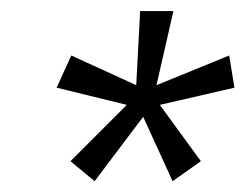

<svg xmlns="http://www.w3.org/2000/svg" viewBox="-20 -717 442 346"><path d="M107 -426.5 208.5 -528 82 -559 108.5 -617 225.5 -563.5 232.5 -697H292.5L262 -563.5L393 -617L402.5 -559L268 -528L342 -426.5L291 -390.5L238 -506.5L150.5 -390.5Z"/></svg>

Font: HK Grotesk Medium
Style: Italic
Weight: 500
Italic angle: -8°
Designer: Alfredo Marco Pradil
Foundry: Hanken Design Co.
Version: Version 3.004